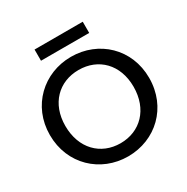

<svg xmlns="http://www.w3.org/2000/svg" viewBox="-201 -1082 1230 1263"><g transform="rotate(-30 414.0 -450.5)"><path d="M414 8C624 8 791 -148 791 -371C791 -592 624 -748 414 -748C206 -748 37 -592 37 -371C37 -148 206 8 414 8ZM155 -372C155 -541 264 -648 414 -648C564 -648 673 -541 673 -372C673 -201 564 -92 414 -92C264 -92 155 -201 155 -372ZM231 -824H597V-909H231Z"/></g></svg>

Font: Malmofest Medium
Style: Regular
Weight: 500
Designer: Jonny Pinhorn (Poppins), Kolossal
Version: Version 1.004;Glyphs 3.1.2 (3151)